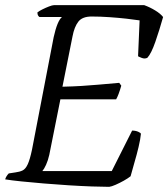

<svg xmlns="http://www.w3.org/2000/svg" viewBox="-28 -724 652 744"><path d="M395 0Q369 0 327.5 -1.5Q286 -3 238 -6Q190 -9 142.5 -13Q95 -17 55.5 -21Q16 -25 -8 -29Q-4 -42 6 -52L32 -56Q48 -58 59.5 -63.5Q71 -69 79.5 -87.5Q88 -106 96 -144L180 -580Q194 -643 212 -658H125Q122 -660 119.5 -664Q117 -668 117 -676Q123 -681 136 -687.5Q149 -694 162 -699Q175 -704 181 -704H531Q553 -696 573.5 -683.5Q594 -671 604 -658Q590 -608 574 -562Q558 -516 543 -500Q533 -495 521.5 -499.5Q510 -504 507 -506L513 -645Q494 -648 463 -651.5Q432 -655 396 -657.5Q360 -660 327 -660Q291 -660 275.5 -640Q260 -620 253 -583L214 -388Q256 -389 288.5 -391Q321 -393 354.5 -396Q388 -399 434 -403L442 -392Q431 -354 422 -339H206L163 -124Q158 -102 150.5 -85.5Q143 -69 136 -61H405L484 -218Q497 -218 507.5 -213.5Q518 -209 518 -205Q516 -184 509 -154.5Q502 -125 493 -94.5Q484 -64 478 -41Q468 -33 452 -24Q436 -15 420 -8Q404 -1 395 0Z"/></svg>

Font: Texturina Extralight
Style: Italic
Weight: 200
Italic angle: -11°
Designer: Guillermo Torres Carreño
Foundry: Omnibus-Type
Version: Version 1.002; ttfautohint (v1.8.3)